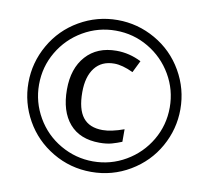

<svg xmlns="http://www.w3.org/2000/svg" viewBox="-81 -814 993 914"><g transform="rotate(10 416.0 -357.0)"><path d="M436 -517.1Q375 -517.1 342 -474.6Q309.1 -432.1 309.1 -356.9Q309.1 -274.9 340.1 -235.4Q371.1 -195.8 435.1 -195.8Q477.1 -195.8 538.1 -217.8V-157.2Q514.6 -147.5 490 -140.6Q465.3 -133.8 431.2 -133.8Q336.4 -133.8 285.6 -192.6Q234.9 -251.5 234.9 -356.9Q234.9 -459 288.8 -519Q342.8 -579.1 436 -579.1Q498.5 -579.1 556.2 -549.8L527.8 -492.2Q475.1 -517.1 436 -517.1ZM48.8 -356.9Q48.8 -454.6 97.7 -540Q146.5 -625.5 231.9 -674.8Q317.4 -724.1 416 -724.1Q513.7 -724.1 599.1 -675.3Q684.6 -626.5 733.9 -541Q783.2 -455.6 783.2 -356.9Q783.2 -260.7 735.8 -176.3Q688.5 -91.8 603 -41Q517.6 9.8 416 9.8Q314.9 9.8 229.5 -40.8Q144 -91.3 96.4 -175.8Q48.8 -260.3 48.8 -356.9ZM100.1 -356.9Q100.1 -272.5 142.6 -199Q185.1 -125.5 258.5 -83.3Q332 -41 416 -41Q501 -41 573.7 -83.5Q646.5 -126 689.2 -198.5Q731.9 -271 731.9 -356.9Q731.9 -441.9 689.5 -514.6Q647 -587.4 574.5 -630.1Q502 -672.9 416 -672.9Q331.1 -672.9 258.3 -630.4Q185.5 -587.9 142.8 -515.4Q100.1 -442.9 100.1 -356.9Z"/></g></svg>

Font: Sahel FD
Style: FD
Weight: 400
Foundry: Saber Rastikerdar (saber.rastikerdar@gmail.com)
Version: Version 3.3.1